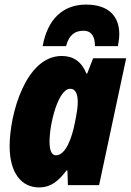

<svg xmlns="http://www.w3.org/2000/svg" viewBox="-20 -807 570 837"><path d="M166 -606H268C281 -657 309 -673 344 -673C380 -673 394 -646 394 -606H494C497 -624 500 -641 500 -658C500 -734 456 -787 355 -787C254 -787 187 -723 166 -606ZM150 10C205 10 238 -22 270 -64H274L276 0H412L530 -553H386L360 -486H357C335 -540 298 -563 249 -563C92 -563 22 -309 22 -170C22 -51 75 10 150 10ZM224 -130C205 -130 196 -151 196 -190C196 -269 234 -420 286 -420C308 -420 319 -400 319 -361C319 -342 316 -319 306 -270C294 -208 267 -130 224 -130Z"/></svg>

Font: Noto Sans Condensed Black
Style: Italic
Weight: 900
Width: 3
Italic angle: -12°
Designer: Monotype Design Team
Foundry: Monotype Imaging Inc.
Version: Version 2.013